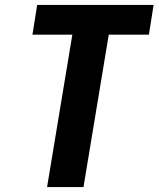

<svg xmlns="http://www.w3.org/2000/svg" viewBox="-20 -755 640 775"><path d="M170 0 272 -615H111L130 -735H600L581 -615H419L317 0Z"/></svg>

Font: Iosevka SS04 Heavy Extended
Style: Italic
Weight: 900
Width: 7
Italic angle: -9°
Monospace: yes
Designer: Belleve Invis
Foundry: Belleve Invis
Version: Version 19.0.0; ttfautohint (v1.8.4)